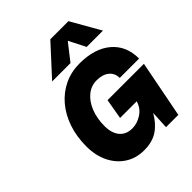

<svg xmlns="http://www.w3.org/2000/svg" viewBox="-243 -1039 1191 1191"><g transform="rotate(-45 353.0 -443.5)"><path d="M401 -893H560L670 -700H527L471 -810L385 -700H224ZM89 -265Q89 -351 113.5 -423Q138 -495 183 -548Q228 -601 289 -630Q350 -659 423 -659Q555 -659 630.5 -595Q706 -531 706 -419H536Q536 -461 506 -485.5Q476 -510 424 -510Q376 -510 338.5 -479.5Q301 -449 279.5 -395.5Q258 -342 258 -274Q258 -212 287.5 -177Q317 -142 371 -142Q413 -142 453.5 -168Q494 -194 508 -242H362L385 -375H704L631 0H523L529 -119Q496 -60 448 -27Q400 6 326 6Q256 6 202.5 -28.5Q149 -63 119 -124Q89 -185 89 -265Z"/></g></svg>

Font: Overused Grotesk ExtraBold
Style: Italic
Weight: 800
Italic angle: -10°
Version: Version 0.003